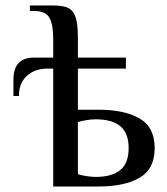

<svg xmlns="http://www.w3.org/2000/svg" viewBox="-20 -680 609 700"><path d="M544 -140Q544 -64 489 -32Q434 0 339 0H174V-430H154Q107 -430 78 -403.5Q49 -377 49 -330H29V-390Q29 -470 104 -470H174V-540Q174 -591 160 -615.5Q146 -640 104 -640H89V-660H174Q211 -660 229.5 -650.5Q248 -641 256 -616Q264 -591 264 -540V-470H439V-430H264V-280H339Q434 -280 489 -248Q544 -216 544 -140ZM449 -140Q449 -195 418.5 -220Q388 -245 329 -245Q314 -245 295 -242Q276 -239 264 -235V-45Q276 -41 295 -38Q314 -35 329 -35Q388 -35 418.5 -60Q449 -85 449 -140Z"/></svg>

Font: Philosopher
Style: Regular
Weight: 400
Designer: Jovanny Lemonad
Foundry: Jovanny Lemonad
Version: Version 2.000